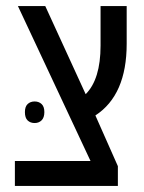

<svg xmlns="http://www.w3.org/2000/svg" viewBox="-20 -612 473 632"><path d="M29 0V-82H278L39 -592H129L262 -302Q311 -351 311 -462V-592H397V-468Q397 -299 294 -232L368 -65V0ZM62 -243Q62 -261 71 -269.5Q80 -278 94 -278Q108 -278 117 -269.5Q126 -261 126 -243Q126 -225 117 -216Q108 -207 94 -207Q80 -207 71 -215.5Q62 -224 62 -243Z"/></svg>

Font: Noto Sans Hebrew Condensed
Style: Regular
Weight: 400
Width: 3
Designer: Monotype Design Team
Foundry: Monotype Imaging Inc.
Version: Version 2.004; ttfautohint (v1.8.4.7-5d5b)